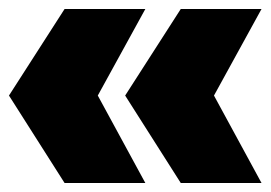

<svg xmlns="http://www.w3.org/2000/svg" viewBox="-37 -486 603 428"><path d="M107 -466 -17 -273 107 -78H287L181 -273L287 -466ZM366 -466 242 -273 366 -78H546L440 -273L546 -466Z"/></svg>

Font: Montserrat-Arabic Black
Style: Regular
Weight: 900
Designer: Mohamed Gaber
Foundry: Kief Type Foundry
Version: Version 5.008;PS 005.008;hotconv 1.0.88;makeotf.lib2.5.64775